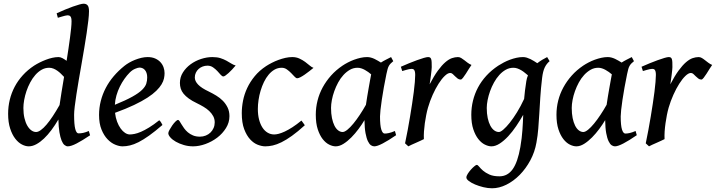

<svg xmlns="http://www.w3.org/2000/svg" viewBox="-20 -762 3826 1026"><path d="M298.3 -200.7Q302.2 -231 308.8 -269.5Q315.4 -308.1 322.3 -351.1Q314 -359.9 305.2 -368.4Q296.4 -377 286.4 -384Q276.4 -391.1 265.4 -395.5Q254.4 -399.9 242.7 -399.9Q221.2 -399.9 202.6 -389.4Q184.1 -378.9 168.7 -361.3Q153.3 -343.8 141.4 -321.3Q129.4 -298.8 121.3 -274.9Q113.3 -251 109.1 -227.5Q105 -204.1 105 -185.1Q105 -154.8 110.6 -131.1Q116.2 -107.4 125.7 -90.8Q135.3 -74.2 147.5 -65.4Q159.7 -56.6 172.9 -56.6Q184.1 -56.6 198.2 -66.9Q212.4 -77.1 228.5 -95.9Q244.6 -114.7 262.2 -141.4Q279.8 -168 298.3 -200.7ZM461.4 -39.1Q419.9 -11.2 389.9 4.4Q359.9 20 342.3 20Q333.5 20 324.7 12.9Q315.9 5.9 309.1 -11Q302.2 -27.8 297.6 -55.2Q293 -82.5 292 -123.5Q274.4 -93.3 254.9 -67.1Q235.4 -41 215.1 -21.7Q194.8 -2.4 174.1 8.8Q153.3 20 133.8 20Q116.2 20 96.9 10Q77.6 0 61.3 -21.2Q44.9 -42.5 34.2 -75.4Q23.4 -108.4 23.4 -153.8Q23.4 -192.4 32.2 -228.8Q41 -265.1 58.3 -298.1Q75.7 -331.1 101.6 -359.6Q127.4 -388.2 162.1 -411.1Q175.8 -419.9 191.9 -428Q208 -436 225.1 -442.6Q242.2 -449.2 259.5 -453.1Q276.9 -457 293 -457Q302.7 -457 313.7 -451.2Q324.7 -445.3 335.9 -437Q341.3 -470.2 345.9 -502Q350.6 -533.7 354.2 -561.3Q357.9 -588.9 360.1 -611.1Q362.3 -633.3 362.3 -647.5Q362.3 -658.7 360.6 -665.3Q358.9 -671.9 355.7 -675Q352.5 -678.2 348.6 -679.2Q344.7 -680.2 340.3 -680.2Q335.9 -680.2 327.4 -678Q318.8 -675.8 310.5 -673.3Q300.8 -670.4 289.1 -667L282.7 -690.9Q304.7 -701.2 327.1 -710.4Q349.6 -719.7 369.4 -726.8Q389.2 -733.9 404.3 -738Q419.4 -742.2 426.3 -742.2Q440.9 -742.2 448.2 -733.4Q455.6 -724.6 455.6 -702.1Q455.6 -683.1 452.1 -652.8Q448.7 -622.6 443.1 -585.2Q437.5 -547.9 430.4 -505.6Q423.3 -463.4 415.8 -420.4Q408.2 -377.4 401.1 -335.7Q394 -293.9 388.4 -257.8Q382.8 -221.7 379.4 -193.4Q376 -165 376 -148.4Q376 -96.7 382.1 -73Q388.2 -49.3 399.4 -49.3Q412.1 -49.3 424.8 -52Q437.5 -54.7 454.6 -62Z M859.4 -371.1Q859.4 -357.4 856.2 -342.5Q853 -327.6 843.3 -311.3Q833.5 -294.9 815.4 -277.1Q797.4 -259.3 768.1 -240.2Q738.8 -221.2 696.3 -200.9Q653.8 -180.7 594.7 -159.2Q597.7 -133.3 605.7 -111.8Q613.8 -90.3 624.8 -75.2Q635.7 -60.1 648.4 -51.8Q661.1 -43.5 673.8 -43.5Q684.1 -43.5 699 -46.4Q713.9 -49.3 733.2 -57.6Q752.4 -65.9 776.9 -80.8Q801.3 -95.7 830.6 -119.1Q833.5 -117.7 836.2 -114.3Q838.9 -110.8 841.3 -106.9Q843.8 -103 845.2 -99.6L848.1 -94.2Q808.1 -59.6 776.9 -37.4Q745.6 -15.1 720.5 -2.4Q695.3 10.3 674.6 15.1Q653.8 20 634.8 20Q617.2 20 595.5 11Q573.7 2 554.7 -17.8Q535.6 -37.6 522.5 -69.6Q509.3 -101.6 509.3 -147.9Q509.3 -186 518.6 -222.4Q527.8 -258.8 545.2 -292Q562.5 -325.2 587.6 -354.7Q612.8 -384.3 644.5 -409.7Q655.3 -418.5 669.9 -427Q684.6 -435.5 701.2 -442.1Q717.8 -448.7 735.1 -452.9Q752.4 -457 769 -457Q792 -457 809.1 -449.5Q826.2 -441.9 837.4 -429.7Q848.6 -417.5 854 -402.1Q859.4 -386.7 859.4 -371.1ZM673.3 -374.5Q658.7 -359.9 645 -340.6Q631.3 -321.3 620.4 -299.1Q609.4 -276.9 602.3 -252.2Q595.2 -227.5 593.8 -202.1Q652.8 -226.1 687.3 -245.4Q721.7 -264.6 739.3 -282Q756.8 -299.3 761.7 -315.2Q766.6 -331.1 766.6 -348.1Q766.6 -361.8 763.2 -371.8Q759.8 -381.8 753.9 -388.4Q748 -395 740.7 -397.9Q733.4 -400.9 725.6 -400.9Q717.8 -400.9 702.4 -394.5Q687 -388.2 673.3 -374.5Z M1239.3 -412.1Q1230 -400.9 1220.2 -390.4Q1210.4 -379.9 1201.4 -371.8Q1192.4 -363.8 1185.1 -358.6Q1177.7 -353.5 1173.8 -353.5Q1167 -353.5 1159.2 -362.5Q1151.4 -371.6 1141.4 -382.3Q1131.3 -393.1 1118.4 -402.1Q1105.5 -411.1 1088.9 -411.1Q1075.2 -411.1 1063 -406.5Q1050.8 -401.9 1041.5 -393.6Q1032.2 -385.3 1026.6 -373.5Q1021 -361.8 1021 -347.7Q1021 -328.6 1038.6 -310.1Q1056.2 -291.5 1095.7 -272.9Q1115.7 -263.2 1135.5 -251.2Q1155.3 -239.3 1170.9 -223.4Q1186.5 -207.5 1196.3 -187.3Q1206.1 -167 1206.1 -141.1Q1206.1 -107.4 1187.7 -77.9Q1169.4 -48.3 1140.9 -26.6Q1112.3 -4.9 1077.9 7.6Q1043.5 20 1011.7 20Q985.8 20 962.2 12.9Q938.5 5.9 919.9 -4.6Q901.4 -15.1 890.4 -27.6Q879.4 -40 879.4 -50.3Q879.4 -56.2 885.7 -67.9Q892.1 -79.6 900.4 -91.6Q908.7 -103.5 917.5 -112.3Q926.3 -121.1 931.6 -121.1Q935.1 -121.1 939.5 -114.5Q943.8 -107.9 949.7 -97.9Q955.6 -87.9 963.9 -76.4Q972.2 -64.9 983.9 -54.9Q995.6 -44.9 1011.5 -38.3Q1027.3 -31.7 1048.3 -31.7Q1064.9 -31.7 1079.6 -37.6Q1094.2 -43.5 1104.7 -53.7Q1115.2 -64 1121.3 -77.9Q1127.4 -91.8 1127.4 -107.9Q1127.4 -126 1119.4 -141.1Q1111.3 -156.2 1098.1 -168.7Q1085 -181.2 1067.6 -191.4Q1050.3 -201.7 1032.2 -210.4Q1006.3 -222.7 989 -235.4Q971.7 -248 960.9 -261.2Q950.2 -274.4 945.8 -288.8Q941.4 -303.2 941.4 -318.8Q941.4 -349.6 957.5 -375Q973.6 -400.4 998.8 -418.7Q1023.9 -437 1054.7 -447Q1085.4 -457 1114.7 -457Q1140.1 -457 1158.2 -451.2Q1176.3 -445.3 1190.4 -437.5Q1204.6 -429.7 1216.1 -422.4Q1227.5 -415 1239.3 -412.1Z M1655.3 -399.4Q1645 -391.1 1632.6 -381.3Q1620.1 -371.6 1608.2 -363.3Q1596.2 -355 1585.4 -349.4Q1574.7 -343.8 1567.9 -343.8Q1562 -343.8 1554 -352.5Q1545.9 -361.3 1535.6 -371.8Q1525.4 -382.3 1512.9 -391.1Q1500.5 -399.9 1485.4 -399.9Q1464.4 -399.9 1447 -389.9Q1429.7 -379.9 1415.5 -363Q1401.4 -346.2 1390.6 -324Q1379.9 -301.8 1372.6 -277.3Q1365.2 -252.9 1361.6 -227.8Q1357.9 -202.6 1357.9 -179.7Q1357.9 -147.9 1364.5 -122.8Q1371.1 -97.7 1382.6 -80.1Q1394 -62.5 1410.2 -53Q1426.3 -43.5 1445.3 -43.5Q1455.6 -43.5 1469.7 -47.1Q1483.9 -50.8 1502.2 -59.3Q1520.5 -67.9 1542.5 -82Q1564.5 -96.2 1590.8 -117.7Q1594.7 -112.3 1600.6 -104.5Q1606.4 -96.7 1608.9 -92.8Q1570.8 -58.1 1540 -36.1Q1509.3 -14.2 1483.9 -1.7Q1458.5 10.7 1437.5 15.4Q1416.5 20 1397.5 20Q1379.4 20 1357.7 11.7Q1335.9 3.4 1316.9 -17.1Q1297.9 -37.6 1284.9 -71.8Q1272 -106 1272 -157.2Q1272 -189.9 1278.8 -224.4Q1285.6 -258.8 1301 -291.7Q1316.4 -324.7 1341.1 -354.7Q1365.7 -384.8 1401.9 -408.7Q1415.5 -417.5 1432.6 -426.3Q1449.7 -435.1 1468.3 -441.9Q1486.8 -448.7 1505.6 -452.9Q1524.4 -457 1541.5 -457Q1563 -457 1579.8 -449.2Q1596.7 -441.4 1610.4 -431.4Q1624 -421.4 1635 -411.9Q1646 -402.3 1655.3 -399.4Z M1935.5 -202.1Q1938.5 -223.1 1942.4 -246.6Q1946.3 -270 1950.2 -292.2Q1954.1 -314.5 1957.5 -333.3Q1960.9 -352.1 1963.4 -364.7Q1956.1 -371.1 1947.5 -377.2Q1939 -383.3 1929.7 -388.4Q1920.4 -393.6 1910.6 -396.7Q1900.9 -399.9 1890.6 -399.9Q1868.7 -399.9 1849.9 -389.2Q1831.1 -378.4 1815.2 -361.1Q1799.3 -343.8 1787.1 -321.3Q1774.9 -298.8 1766.4 -274.9Q1757.8 -251 1753.4 -227.5Q1749 -204.1 1749 -185.1Q1749 -154.8 1753.9 -131.1Q1758.8 -107.4 1767.1 -90.8Q1775.4 -74.2 1786.9 -65.4Q1798.3 -56.6 1811 -56.6Q1821.3 -56.6 1836.4 -68.8Q1851.6 -81.1 1868.4 -101.6Q1885.3 -122.1 1902.6 -148.2Q1919.9 -174.3 1935.5 -202.1ZM2096.7 -39.6Q2054.7 -10.7 2025.1 4.6Q1995.6 20 1980 20Q1971.2 20 1962.4 14.2Q1953.6 8.3 1946 -7.3Q1938.5 -22.9 1933.3 -50.3Q1928.2 -77.6 1927.7 -120.1Q1914.6 -97.7 1896.2 -73Q1877.9 -48.3 1857.4 -27.6Q1836.9 -6.8 1815.4 6.6Q1793.9 20 1773.9 20Q1757.3 20 1738.8 10.7Q1720.2 1.5 1704.3 -18.8Q1688.5 -39.1 1678 -71Q1667.5 -103 1667.5 -148.9Q1667.5 -187.5 1676.8 -224.4Q1686 -261.2 1704.3 -294.9Q1722.7 -328.6 1749 -358.2Q1775.4 -387.7 1810.1 -411.1Q1823.2 -419.9 1839.1 -428.2Q1855 -436.5 1872.3 -442.9Q1889.6 -449.2 1907.2 -453.1Q1924.8 -457 1941.9 -457Q1952.1 -457 1961.9 -454.3Q1971.7 -451.7 1981 -447.3Q1990.2 -442.9 1999 -437.7Q2007.8 -432.6 2015.6 -427.7Q2028.3 -436 2042.5 -443.1Q2056.6 -450.2 2069.8 -457L2081.5 -435.1Q2073.2 -428.2 2067.9 -422.9Q2062.5 -417.5 2058.3 -410.4Q2054.2 -403.3 2051.3 -393.1Q2048.3 -382.8 2044.9 -366.2Q2037.6 -331.1 2031.2 -295.4Q2024.9 -259.8 2020.3 -229Q2015.6 -198.2 2013.2 -174.6Q2010.7 -150.9 2010.7 -140.1Q2010.7 -91.3 2017.6 -69.8Q2024.4 -48.3 2035.6 -48.3Q2045.4 -48.3 2058.1 -51Q2070.8 -53.7 2090.3 -62Z M2499.5 -415Q2493.7 -407.2 2485.6 -394Q2477.5 -380.9 2469.5 -368.2Q2461.4 -355.5 2454.1 -346.2Q2446.8 -336.9 2441.9 -336.9Q2432.6 -336.9 2425.5 -342.3Q2418.5 -347.7 2411.9 -354.2Q2405.3 -360.8 2399.2 -366.5Q2393.1 -372.1 2385.7 -372.1Q2373 -372.1 2356.7 -356.4Q2340.3 -340.8 2323.7 -314.7Q2307.1 -288.6 2292.2 -255.4Q2277.3 -222.2 2267.1 -187Q2261.7 -168.5 2257.6 -147.2Q2253.4 -126 2250.2 -103.8Q2247.1 -81.5 2245.6 -59.8Q2244.1 -38.1 2245.1 -18.6Q2238.3 -15.1 2226.8 -9.8Q2215.3 -4.4 2202.9 1Q2190.4 6.3 2179.2 11.5Q2168 16.6 2162.1 20L2144.5 3.9Q2151.9 -30.8 2158.7 -67.4Q2165.5 -104 2171.4 -139.6Q2177.2 -175.3 2182.4 -208.7Q2187.5 -242.2 2191.2 -271.2Q2194.8 -300.3 2196.8 -323.5Q2198.7 -346.7 2198.7 -361.3Q2198.7 -372.6 2197 -379.2Q2195.3 -385.7 2192.6 -388.9Q2189.9 -392.1 2186.3 -393.1Q2182.6 -394 2178.7 -394Q2173.8 -394 2165.8 -392.3Q2157.7 -390.6 2149.4 -388.2Q2140.1 -385.7 2129.4 -382.3L2122.1 -405.3Q2142.6 -414.6 2165.3 -423.8Q2188 -433.1 2208.3 -440.4Q2228.5 -447.8 2244.4 -452.4Q2260.3 -457 2267.1 -457Q2273.9 -457 2277.8 -454.8Q2281.7 -452.6 2283.9 -446.5Q2286.1 -440.4 2286.6 -429.9Q2287.1 -419.4 2287.1 -403.3Q2287.1 -397.9 2285.9 -386.5Q2284.7 -375 2283 -361.3Q2281.2 -347.7 2279.3 -334.2Q2277.3 -320.8 2275.9 -311.5Q2299.3 -356.4 2320.1 -384.8Q2340.8 -413.1 2359.4 -429.2Q2377.9 -445.3 2394.8 -451.2Q2411.6 -457 2427.2 -457Q2436 -457 2444.3 -452.1Q2452.6 -447.3 2461.2 -440.4Q2469.7 -433.6 2479.2 -426.5Q2488.8 -419.4 2499.5 -415Z M2646 -56.6Q2654.8 -56.6 2669.9 -69.6Q2685.1 -82.5 2703.9 -106Q2722.7 -129.4 2742.7 -161.9Q2762.7 -194.3 2780.8 -233.4Q2782.7 -254.9 2785.4 -278.1Q2788.1 -301.3 2792.5 -328.1Q2793.5 -336.4 2795.9 -344.2Q2798.3 -352.1 2801.3 -359.4Q2793.5 -365.7 2784.7 -373Q2775.9 -380.4 2766.1 -386.2Q2756.3 -392.1 2745.6 -396Q2734.9 -399.9 2723.6 -399.9Q2701.7 -399.9 2682.9 -389.4Q2664.1 -378.9 2648.2 -361.3Q2632.3 -343.8 2619.9 -321.3Q2607.4 -298.8 2598.9 -274.9Q2590.3 -251 2585.7 -227.5Q2581.1 -204.1 2581.1 -185.1Q2581.1 -154.8 2586.2 -131.1Q2591.3 -107.4 2600.1 -90.8Q2608.9 -74.2 2620.8 -65.4Q2632.8 -56.6 2646 -56.6ZM2917 -435.1Q2900.4 -421.4 2890.9 -401.4Q2881.3 -381.3 2877 -346.2Q2870.1 -288.1 2867.2 -241Q2864.3 -193.8 2861.8 -152.8Q2859.4 -111.8 2856.4 -75Q2853.5 -38.1 2846.7 -0.5Q2837.9 50.3 2814 94.7Q2790 139.2 2757.3 172.4Q2724.6 205.6 2686 224.9Q2647.5 244.1 2609.4 244.1Q2587.4 244.1 2563.2 238.3Q2539.1 232.4 2518.8 223.9Q2498.5 215.3 2485.4 205.3Q2472.2 195.3 2472.2 186.5Q2472.2 178.2 2479.5 166.7Q2486.8 155.3 2496.3 144.5Q2505.9 133.8 2514.9 126.5Q2523.9 119.1 2527.3 119.1Q2533.2 119.1 2540.5 128.7Q2547.9 138.2 2561 149.7Q2574.2 161.1 2595.2 170.7Q2616.2 180.2 2648.9 180.2Q2692.4 180.2 2719.5 142.3Q2746.6 104.5 2760.7 23.4Q2765.1 -1.5 2767.6 -23.9Q2770 -46.4 2771.7 -67.1Q2773.4 -87.9 2774.2 -107.9Q2774.9 -127.9 2775.9 -148.4Q2758.8 -118.2 2738.3 -87.9Q2717.8 -57.6 2695.6 -33.7Q2673.3 -9.8 2650.4 5.1Q2627.4 20 2606 20Q2589.8 20 2571 10.7Q2552.2 1.5 2536.1 -18.8Q2520 -39.1 2509.3 -71Q2498.5 -103 2498.5 -148.9Q2498.5 -187.5 2507.6 -224.4Q2516.6 -261.2 2534.4 -294.7Q2552.2 -328.1 2579.3 -357.7Q2606.4 -387.2 2642.6 -411.1Q2656.2 -419.9 2672.1 -428.2Q2688 -436.5 2705.1 -442.9Q2722.2 -449.2 2739.7 -453.1Q2757.3 -457 2774.9 -457Q2785.2 -457 2795.2 -453.9Q2805.2 -450.7 2814.9 -446Q2824.7 -441.4 2833.7 -435.5Q2842.8 -429.7 2851.1 -424.3Q2864.3 -434.6 2877.7 -442.6Q2891.1 -450.7 2903.8 -457Z M3221.7 -202.1Q3224.6 -223.1 3228.5 -246.6Q3232.4 -270 3236.3 -292.2Q3240.2 -314.5 3243.7 -333.3Q3247.1 -352.1 3249.5 -364.7Q3242.2 -371.1 3233.6 -377.2Q3225.1 -383.3 3215.8 -388.4Q3206.5 -393.6 3196.8 -396.7Q3187 -399.9 3176.8 -399.9Q3154.8 -399.9 3136 -389.2Q3117.2 -378.4 3101.3 -361.1Q3085.4 -343.8 3073.2 -321.3Q3061 -298.8 3052.5 -274.9Q3043.9 -251 3039.6 -227.5Q3035.2 -204.1 3035.2 -185.1Q3035.2 -154.8 3040 -131.1Q3044.9 -107.4 3053.2 -90.8Q3061.5 -74.2 3073 -65.4Q3084.5 -56.6 3097.2 -56.6Q3107.4 -56.6 3122.6 -68.8Q3137.7 -81.1 3154.5 -101.6Q3171.4 -122.1 3188.7 -148.2Q3206.1 -174.3 3221.7 -202.1ZM3382.8 -39.6Q3340.8 -10.7 3311.3 4.6Q3281.7 20 3266.1 20Q3257.3 20 3248.5 14.2Q3239.7 8.3 3232.2 -7.3Q3224.6 -22.9 3219.5 -50.3Q3214.4 -77.6 3213.9 -120.1Q3200.7 -97.7 3182.4 -73Q3164.1 -48.3 3143.6 -27.6Q3123 -6.8 3101.6 6.6Q3080.1 20 3060.1 20Q3043.5 20 3024.9 10.7Q3006.3 1.5 2990.5 -18.8Q2974.6 -39.1 2964.1 -71Q2953.6 -103 2953.6 -148.9Q2953.6 -187.5 2962.9 -224.4Q2972.2 -261.2 2990.5 -294.9Q3008.8 -328.6 3035.2 -358.2Q3061.5 -387.7 3096.2 -411.1Q3109.4 -419.9 3125.2 -428.2Q3141.1 -436.5 3158.4 -442.9Q3175.8 -449.2 3193.4 -453.1Q3210.9 -457 3228 -457Q3238.3 -457 3248 -454.3Q3257.8 -451.7 3267.1 -447.3Q3276.4 -442.9 3285.2 -437.7Q3293.9 -432.6 3301.8 -427.7Q3314.5 -436 3328.6 -443.1Q3342.8 -450.2 3356 -457L3367.7 -435.1Q3359.4 -428.2 3354 -422.9Q3348.6 -417.5 3344.5 -410.4Q3340.3 -403.3 3337.4 -393.1Q3334.5 -382.8 3331.1 -366.2Q3323.7 -331.1 3317.4 -295.4Q3311 -259.8 3306.4 -229Q3301.8 -198.2 3299.3 -174.6Q3296.9 -150.9 3296.9 -140.1Q3296.9 -91.3 3303.7 -69.8Q3310.5 -48.3 3321.8 -48.3Q3331.5 -48.3 3344.2 -51Q3356.9 -53.7 3376.5 -62Z M3785.6 -415Q3779.8 -407.2 3771.7 -394Q3763.7 -380.9 3755.6 -368.2Q3747.6 -355.5 3740.2 -346.2Q3732.9 -336.9 3728 -336.9Q3718.8 -336.9 3711.7 -342.3Q3704.6 -347.7 3698 -354.2Q3691.4 -360.8 3685.3 -366.5Q3679.2 -372.1 3671.9 -372.1Q3659.2 -372.1 3642.8 -356.4Q3626.5 -340.8 3609.9 -314.7Q3593.3 -288.6 3578.4 -255.4Q3563.5 -222.2 3553.2 -187Q3547.9 -168.5 3543.7 -147.2Q3539.6 -126 3536.4 -103.8Q3533.2 -81.5 3531.7 -59.8Q3530.3 -38.1 3531.2 -18.6Q3524.4 -15.1 3512.9 -9.8Q3501.5 -4.4 3489 1Q3476.6 6.3 3465.3 11.5Q3454.1 16.6 3448.2 20L3430.7 3.9Q3438 -30.8 3444.8 -67.4Q3451.7 -104 3457.5 -139.6Q3463.4 -175.3 3468.5 -208.7Q3473.6 -242.2 3477.3 -271.2Q3481 -300.3 3482.9 -323.5Q3484.9 -346.7 3484.9 -361.3Q3484.9 -372.6 3483.2 -379.2Q3481.4 -385.7 3478.8 -388.9Q3476.1 -392.1 3472.4 -393.1Q3468.8 -394 3464.8 -394Q3460 -394 3451.9 -392.3Q3443.8 -390.6 3435.5 -388.2Q3426.3 -385.7 3415.5 -382.3L3408.2 -405.3Q3428.7 -414.6 3451.4 -423.8Q3474.1 -433.1 3494.4 -440.4Q3514.6 -447.8 3530.5 -452.4Q3546.4 -457 3553.2 -457Q3560.1 -457 3564 -454.8Q3567.9 -452.6 3570.1 -446.5Q3572.3 -440.4 3572.8 -429.9Q3573.2 -419.4 3573.2 -403.3Q3573.2 -397.9 3572 -386.5Q3570.8 -375 3569.1 -361.3Q3567.4 -347.7 3565.4 -334.2Q3563.5 -320.8 3562 -311.5Q3585.4 -356.4 3606.2 -384.8Q3627 -413.1 3645.5 -429.2Q3664.1 -445.3 3680.9 -451.2Q3697.8 -457 3713.4 -457Q3722.2 -457 3730.5 -452.1Q3738.8 -447.3 3747.3 -440.4Q3755.9 -433.6 3765.4 -426.5Q3774.9 -419.4 3785.6 -415Z"/></svg>

Font: Gentium Book Basic
Style: Italic
Weight: 400
Italic angle: -8°
Designer: J. Victor Gaultney and Annie Olsen
Foundry: SIL International
Version: Version 1.102; 2013; Maintenance release